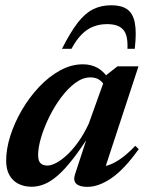

<svg xmlns="http://www.w3.org/2000/svg" viewBox="-20 -716 574 748"><path d="M272 -36 328 -207 339.5 -206.5Q298 -140.5 264.8 -97.8Q231.5 -55 203.8 -31.2Q176 -7.5 151.5 2Q127 11.5 103.5 11.5Q74 11.5 51.5 0Q29 -11.5 16.5 -34Q4 -56.5 4 -90Q4 -135.5 20.2 -186.8Q36.5 -238 65.2 -287.2Q94 -336.5 132 -377Q170 -417.5 213.8 -441.5Q257.5 -465.5 303 -465.5Q335.5 -465.5 361 -451Q386.5 -436.5 407 -403.5L389.5 -377Q382.5 -394 368.2 -404.2Q354 -414.5 332 -414.5Q302.5 -414.5 273.5 -393Q244.5 -371.5 218.2 -336.5Q192 -301.5 172 -260.8Q152 -220 140.2 -180.8Q128.5 -141.5 128.5 -112Q128.5 -89.5 137.8 -80.2Q147 -71 165 -71Q179 -71 198.8 -81.2Q218.5 -91.5 240.5 -111.8Q262.5 -132 284.5 -162.5Q306.5 -193 325.5 -233.5L393.5 -423L437.5 -457.5H519.5L382.5 -40.5L368 -66.5Q387 -66.5 408.8 -74.8Q430.5 -83 455.2 -101.2Q480 -119.5 507 -148L520.5 -135Q464 -56 414.2 -22Q364.5 12 320.5 12Q289 12 276.8 -0.5Q264.5 -13 272 -36ZM397 -622Q368 -622 343.2 -612.2Q318.5 -602.5 297.8 -581.5Q277 -560.5 258.5 -526H221.5Q254.5 -591 283 -627.8Q311.5 -664.5 342.8 -680Q374 -695.5 414 -695.5Q453 -695.5 475.5 -679.8Q498 -664 505.2 -627.2Q512.5 -590.5 505 -526H476.5Q479 -579 460 -600.5Q441 -622 397 -622Z"/></svg>

Font: Newsreader 36pt SemiBold
Style: Italic
Weight: 600
Italic angle: -17°
Designer: Hugues Gentile
Foundry: Production Type
Version: Version 1.003